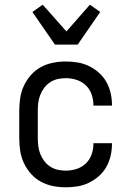

<svg xmlns="http://www.w3.org/2000/svg" viewBox="-20 -790 565 818"><path d="M260 8Q232 8 205 2.5Q178 -3 154 -16Q130 -29 111.5 -50Q93 -71 81.5 -96Q70 -121 66 -148Q62 -175 62 -202V-318Q62 -345 66 -372Q70 -399 81.5 -424Q93 -449 111.5 -470Q130 -491 154 -504Q178 -517 205 -522.5Q232 -528 260 -528Q285 -528 310 -524Q335 -520 358 -509Q381 -498 400.5 -481Q420 -464 432.5 -442Q445 -420 451 -395Q457 -370 457 -345V-340H378V-343Q378 -366 370 -388.5Q362 -411 345 -427Q328 -443 305.5 -450Q283 -457 260 -457Q242 -457 225 -453Q208 -449 193.5 -439.5Q179 -430 168.5 -416Q158 -402 151.5 -385.5Q145 -369 143 -352Q141 -335 141 -318V-202Q141 -185 143 -168Q145 -151 151.5 -134.5Q158 -118 168.5 -104Q179 -90 193.5 -80.5Q208 -71 225 -67Q242 -63 260 -63Q283 -63 305.5 -70Q328 -77 345 -93Q362 -109 370 -131.5Q378 -154 378 -177V-180H457V-175Q457 -150 451 -125Q445 -100 432.5 -78Q420 -56 400.5 -39Q381 -22 358 -11Q335 0 310 4Q285 8 260 8ZM214 -600 118 -739 162 -770 263 -656 363 -770 407 -739 311 -600Z"/></svg>

Font: Iosevka Pride
Style: Regular
Weight: 400
Monospace: yes
Designer: Belleve Invis
Foundry: Belleve Invis
Version: Version 30.3.1; ttfautohint (v1.8.4)